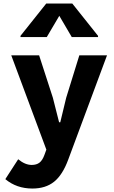

<svg xmlns="http://www.w3.org/2000/svg" viewBox="-20 -838 640 1082"><path d="M162.5 224.5Q73.5 224.5 10 171.5L82.5 59.5Q121.5 91.5 158.5 91.5Q185.5 91.5 202.2 78.8Q219 66 230 36L278.5 -96.5H307L353 -287L427 -526H583L364.5 61.5Q332.5 148 284.8 186.2Q237 224.5 162.5 224.5ZM255.5 43.5 43.5 -526H200.5L278 -287L313 -149H358ZM95.5 -629V-636L240.5 -818H387.5L532.5 -636V-629H384.5L298 -776.5H330.5L243.5 -629Z"/></svg>

Font: Google Sans Code
Style: Regular
Weight: 400
Monospace: yes
Designer: Google Sans Code Authors
Foundry: Google LLC
Version: Version 6.000